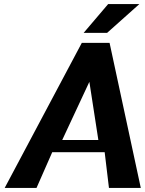

<svg xmlns="http://www.w3.org/2000/svg" viewBox="-20 -921 712 941"><path d="M3 0H159L236 -175H493L514 0H670L517 -711H381ZM285 -235 418 -520 462 -235ZM390 -760H505L663 -901H510Z"/></svg>

Font: Aerodynamic
Style: Obl
Weight: 500
Designer: Google
Version: Version 2.000980; 2014